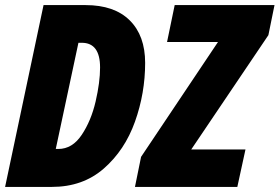

<svg xmlns="http://www.w3.org/2000/svg" viewBox="-25 -734 1098 754"><path d="M146 -714H311Q424 -714 484.5 -654Q545 -594 545 -487Q545 -368 505 -256Q465 -144 382.5 -72Q300 0 179 0H-5ZM204 -149Q259 -149 296 -204.5Q333 -260 350.5 -335.5Q368 -411 368 -469Q368 -566 296 -566H283L194 -149ZM529 -118 831 -569H631L661 -714H1053L1029 -596L726 -147H939L907 0H505Z"/></svg>

Font: Noto Sans UI CondBlack
Style: Italic
Weight: 900
Width: 3
Italic angle: -12°
Designer: Monotype Design Team
Foundry: Monotype Imaging Inc.
Version: Version 1.001